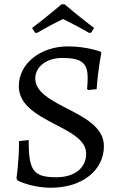

<svg xmlns="http://www.w3.org/2000/svg" viewBox="-20 -866 570 898"><path d="M153 -712C201 -740 247 -764 275 -777C302 -764 350 -739 397 -712L406 -713L420 -735C355 -784 282 -846 282 -846H268C268 -846 195 -784 130 -735L144 -713ZM219 12C364 12 466 -69 466 -183C466 -274 368 -320 281 -365C210 -402 145 -439 145 -499C145 -554 198 -595 271 -595C361 -595 390 -572 390 -502C390 -471 387 -450 387 -450L393 -445L432 -449C438 -541 454 -618 454 -618L451 -624C451 -624 387 -649 298 -649C168 -649 68 -568 68 -463C68 -376 151 -330 231 -288C308 -248 383 -212 383 -147C383 -79 327 -37 244 -37C136 -37 114 -67 114 -211L69 -206C69 -109 57 -32 57 -32L62 -22C62 -22 125 12 219 12Z"/></svg>

Font: Alegreya SC
Style: Regular
Weight: 400
Designer: Juan Pablo del Peral
Foundry: Huerta Tipografica
Version: Version 2.007;PS 002.007;hotconv 1.0.88;makeotf.lib2.5.64775